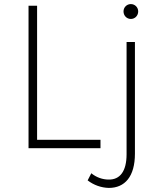

<svg xmlns="http://www.w3.org/2000/svg" viewBox="-20 -727 788 942"><path d="M622 -707C602 -707 586 -691 586 -671C586 -650 602 -634 622 -634C642 -634 658 -650 658 -671C658 -691 642 -707 622 -707ZM120 -699V0H473V-41H162V-699ZM642 27V-521H601V30C601 113 569 155 513 154C483 154 452 143 428 123L410 158C440 181 476 194 514 195C592 195 642 140 642 27Z"/></svg>

Font: Montserrat ExtraLight
Style: Regular
Weight: 250
Designer: Julieta Ulanovsky
Foundry: Julieta Ulanovsky
Version: Version 4.000